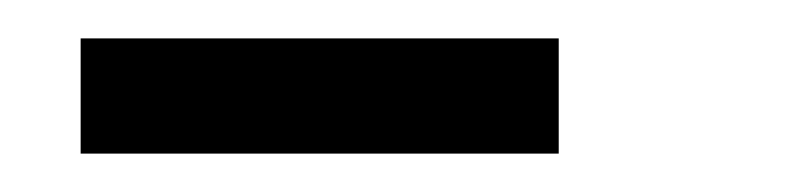

<svg xmlns="http://www.w3.org/2000/svg" viewBox="-20 -722 418 100"><path d="M22 -642V-702H271V-642Z"/></svg>

Font: Poly
Style: Regular
Weight: 400
Designer: Jos Nicols Silva Schwarzenberg
Foundry: Jose Nicolas Silva Schwarzenberg
Version: Version 1.001